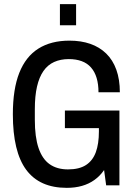

<svg xmlns="http://www.w3.org/2000/svg" viewBox="-20 -894 650 926"><path d="M302 12Q171 12 106.5 -75Q42 -162 42 -343Q42 -464 73 -542.5Q104 -621 165 -659.5Q226 -698 315 -698Q371 -698 415.5 -682.5Q460 -667 492 -636Q524 -605 541 -558Q558 -511 558 -449H455Q455 -488 446 -518Q437 -548 419 -568.5Q401 -589 374 -599Q347 -609 312 -609Q272 -609 241 -595Q210 -581 189.5 -551.5Q169 -522 158.5 -476.5Q148 -431 148 -367V-316Q148 -233 166 -180Q184 -127 219.5 -102Q255 -77 308 -77Q362 -77 394.5 -98Q427 -119 442 -159.5Q457 -200 457 -260V-276H293V-361H556V0H492L482 -74Q463 -46 436 -26.5Q409 -7 375.5 2.5Q342 12 302 12ZM269 -772V-874H347V-772Z"/></svg>

Font: Archivo Condensed Medium
Style: Regular
Weight: 500
Width: 3
Designer: Hector Gatti
Foundry: Omnibus-Type
Version: Version 2.001